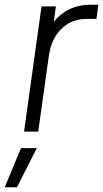

<svg xmlns="http://www.w3.org/2000/svg" viewBox="-56 -558 437 814"><path d="M46 0 120 -531H181L172 -465Q198 -499 238 -518.5Q278 -538 328 -538H361L353 -478H312Q247 -478 204 -435.5Q161 -393 151 -320L106 0ZM-36 236 33 70H100L16 236Z"/></svg>

Font: Plus Jakarta Sans Light
Style: Italic
Weight: 300
Italic angle: -8°
Designer: Gumpita Rahayu
Foundry: Tokotype
Version: Version 2.071; ttfautohint (v1.8.4.7-5d5b);gftools[0.9.29]